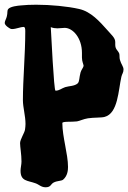

<svg xmlns="http://www.w3.org/2000/svg" viewBox="-26 -697 543 813"><path d="M497 -403C497 -415 487 -425 482 -443C479 -452 481 -464 479 -470C473 -485 462 -487 462 -508C462 -512 462 -515 462 -519C462 -537 446 -549 429 -569C396 -606 359 -648 309 -659C261 -670 189 -677 127 -677C103 -677 81 -676 62 -674C50 -673 19 -670 9 -659C3 -651 7 -643 3 -628C1 -618 -6 -608 -6 -600C-6 -589 14 -577 19 -575C21 -574 23 -574 26 -574C41 -574 62 -583 73 -583C80 -583 81 -576 81 -565C81 -465 71 -362 71 -273C71 -242 82 -207 82 -172C82 -164 81 -157 80 -149C79 -136 59 -107 59 -91C59 -74 65 -44 65 -13C65 0 61 14 61 26C61 71 91 67 124 79C139 84 148 96 167 96C190 96 188 83 201 76C216 68 233 70 241 64C260 48 262 24 262 10C262 -45 238 -117 238 -176C238 -184 279 -180 300 -183C312 -185 327 -193 346 -196C372 -200 403 -198 417 -202C474 -217 475 -315 488 -372C491 -385 497 -389 497 -403ZM328 -418C327 -411 318 -401 315 -390C309 -368 311 -352 303 -344C290 -332 266 -333 250 -328C235 -323 225 -313 209 -313C202 -313 191 -554 189 -582C199 -578 209 -577 217 -577C229 -577 238 -579 248 -579C282 -579 321 -537 321 -473C321 -467 321 -459 321 -453C321 -436 328 -424 328 -418Z"/></svg>

Font: Freckle Face
Style: Regular
Weight: 400
Designer: Astigmatic (AOETI)
Foundry: Astigmatic (AOETI)
Version: Version 1.000